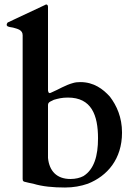

<svg xmlns="http://www.w3.org/2000/svg" viewBox="-20 -823 608 856"><path d="M179 -800 17 -724C14 -723 12 -721 12 -719C10 -717 10 -715 10 -714C10 -711 10 -708 12 -708C12 -703.6 32.9 -700.6 38 -700C57.6 -694.4 81 -690.1 81 -666V-25C81 -22 82 -20 82 -18C84 -15 85 -14 88 -13C101 -10 115 -6 128 -4C169.1 8.6 217.2 13 270 13C307 13 340 7 372 -4C458.3 -38.5 524 -113.4 524 -232C524 -300.3 500.2 -352.3 470 -392C439.4 -426 398.5 -457 338 -457C327 -457 316 -456 306 -453C270 -443.2 242 -424.4 210 -411C206 -409 203 -408 202 -408C199 -408 196 -410 196 -413C194 -416 194 -420 194 -423V-792C194 -799 191 -803 186 -803C185 -803 184 -803 183 -802ZM417 -206C417 -128.8 399.9 -67.9 352 -38C337 -30 317 -25 294 -25C233 -25 199.7 -60.5 194 -119V-355C194 -370 211.2 -372.2 220 -378C239.5 -383.6 256 -388 283 -388C387.6 -388 417 -310.2 417 -206Z"/></svg>

Font: fbb
Style: Bold
Weight: 400
Designer: David J. Perry, Michael Sharpe
Version: Version 1.045